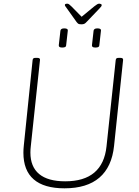

<svg xmlns="http://www.w3.org/2000/svg" viewBox="-20 -1016 752 1042"><path d="M330 6Q219 6 163 -42.5Q107 -91 107 -187Q107 -196 107.5 -205Q108 -214 109 -224L157 -690Q158 -697 161.5 -699.5Q165 -702 174 -702H182Q199 -702 197 -690L147 -221Q146 -213 145.5 -204.5Q145 -196 145 -188Q145 -111 192.5 -71.5Q240 -32 334 -32Q436 -32 492 -79.5Q548 -127 558 -221L608 -690Q609 -697 612.5 -699.5Q616 -702 625 -702H633Q650 -702 648 -690L599 -224Q587 -110 519.5 -52Q452 6 330 6ZM498 -758Q487 -758 483 -761Q479 -764 479 -770L488 -850Q489 -855 493.5 -858.5Q498 -862 509 -862Q520 -862 524.5 -858.5Q529 -855 528 -850L519 -770Q519 -764 514 -761Q509 -758 498 -758ZM318 -758Q307 -758 303 -761Q299 -764 299 -770L308 -850Q309 -855 313.5 -858.5Q318 -862 329 -862Q340 -862 344.5 -858.5Q349 -855 348 -850L339 -770Q339 -764 334 -761Q329 -758 318 -758ZM518 -996Q523 -996 527.5 -994Q532 -992 532 -989Q532 -985 529 -980.5Q526 -976 518 -968L451 -898Q444 -890 438 -887Q432 -884 422 -884Q415 -884 410.5 -885Q406 -886 403 -888.5Q400 -891 396 -896L344 -969Q340 -975 336 -980Q332 -985 332 -989Q332 -993 336 -994.5Q340 -996 345 -996Q350 -996 355 -992.5Q360 -989 368 -981L423 -925L491 -981Q501 -989 507 -992.5Q513 -996 518 -996Z"/></svg>

Font: Asap Thin
Style: Italic
Weight: 250
Italic angle: -6°
Designer: Pablo Cosgaya
Foundry: Omnibus-Type
Version: Version 3.001